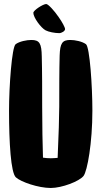

<svg xmlns="http://www.w3.org/2000/svg" viewBox="-20 -915 505 956"><path d="M207 -764C222 -756 253 -750 275 -750C286 -750 304 -760 304 -770C304 -778 290 -805 272 -830C251 -861 220 -895 210 -895C195 -895 146 -864 146 -851C146 -828 184 -776 207 -764ZM440 -364C440 -485 427 -681 408 -695C389 -709 353 -716 330 -716C290 -716 279 -700 277 -638C275 -569 275 -458 275 -384C275 -342 272 -236 267 -129C255 -128 243 -127 233 -127C220 -127 207 -128 194 -130C192 -195 190 -288 190 -384C190 -456 190 -564 188 -633C187 -699 177 -716 136 -716C113 -716 77 -709 58 -695C39 -681 25 -485 25 -364C25 -204 34 -55 59 -32C84 -9 171 21 233 21C288 21 375 -12 396 -39C415 -64 440 -204 440 -364Z"/></svg>

Font: Manosque
Style: Regular
Weight: 400
Designer: Ariel Martín Pérez
Foundry: Ariel Martín Pérez
Version: Version 1.005;hotconv 1.0.109;makeotfexe 2.5.65596